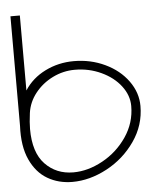

<svg xmlns="http://www.w3.org/2000/svg" viewBox="-51 -727 631 773"><g transform="rotate(-5 265.0 -341.0)"><path d="M510 -279Q510 -201 465 -136.5Q420 -72 350.5 -35Q281 2 211 2Q155 2 110.5 -24Q66 -50 41 -104.5Q16 -159 20 -241V-684H58V-381Q89 -429 142.5 -455.5Q196 -482 258 -482Q326 -482 384 -454.5Q442 -427 476 -380Q510 -333 510 -279ZM59 -225Q59 -130 104 -83Q149 -36 218 -36Q277 -36 336.5 -68.5Q396 -101 434.5 -157.5Q473 -214 473 -282Q473 -325 444 -363Q415 -401 365.5 -424Q316 -447 259 -447Q212 -447 169.5 -426Q127 -405 98.5 -369Q70 -333 64 -289Q59 -251 59 -225Z"/></g></svg>

Font: Vibes
Style: Regular
Weight: 400
Designer: AbdElmomen Kadhim
Version: Version 1.100